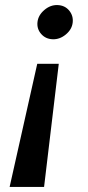

<svg xmlns="http://www.w3.org/2000/svg" viewBox="-20 -500 348 758"><path d="M154 238 212 -248H127L18 238ZM207 -480Q179 -481 155 -460.5Q131 -440 128 -413Q125 -386 142.5 -366Q160 -346 188 -345Q216 -344 240 -364Q264 -384 267 -411Q270 -438 253 -458.5Q236 -479 207 -480Z"/></svg>

Font: Jost* 500 Medium Italic
Style: Italic
Weight: 500
Italic angle: -10°
Version: Version 3.200; ttfautohint (v0.97) -l 8 -r 50 -G 200 -x 14 -